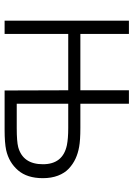

<svg xmlns="http://www.w3.org/2000/svg" viewBox="107 -687 580 834"><g transform="rotate(90 397.0 -270.0)"><path d="M69.8 0V-540H127.4V-329.1H372.1V-540H430.7V-329.1H535.6Q589.4 -329.1 618.2 -323.7Q646 -318.8 669.2 -308.1Q692.4 -297.4 712.2 -279.1Q731.9 -260.7 742.9 -231.9Q753.9 -203.1 753.9 -166Q753.9 -98.1 720 -58.6Q686 -19 632.3 -6.8Q600.1 0 543.5 0H373L372.1 -276.4H127.4V0ZM430.7 -52.7H536.1Q594.2 -52.7 619.1 -59.1Q693.4 -79.6 693.4 -166.5Q693.4 -252.9 610.8 -270.5Q581.5 -276.4 536.1 -276.4H430.7Z"/></g></svg>

Font: Manrope Light
Style: Regular
Weight: 300
Designer: Mikhail Sharanda
Foundry: Mikhail Sharanda
Version: Version 4.505;FEAKit 1.0